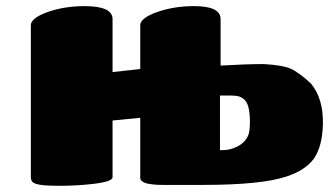

<svg xmlns="http://www.w3.org/2000/svg" viewBox="-20 -600 1068 623"><path d="M638.2 0H539.1Q535.6 0 526.1 0Q516.6 0 510.7 0Q504.9 0 495.1 -0.2Q485.4 -0.5 479 -1.2Q472.7 -2 464.6 -3.2Q456.5 -4.4 451.4 -6.3Q446.3 -8.3 441.9 -11.2Q437.5 -14.2 435.8 -18.3Q434.1 -22.5 435.1 -27.8V-217.8L345.2 -209V-24.9Q345.2 -11.2 287.1 -3.9Q233.9 2.9 170.9 2.9Q132.8 2.9 113 0Q93.3 -2.9 86.7 -8.5Q80.1 -14.2 80.1 -24.9V-518.1Q80.1 -541.5 134.8 -561Q188.5 -580.1 254.9 -580.1Q345.2 -580.1 345.2 -538.1V-366.2L435.1 -376V-518.1Q435.1 -541.5 490.2 -561Q543.9 -580.1 609.9 -580.1Q695.8 -580.1 695.8 -538.1V-387.2Q778.8 -392.1 835.9 -392.1Q897 -388.7 923.1 -377.2Q949.2 -365.7 988.8 -329.1Q1029.3 -280.3 1027.8 -198.2Q1026.4 -127 999 -85.9Q970.7 -47.4 911.1 -27.8Q830.6 0 638.2 0ZM693.8 -290V-112.8Q717.8 -112.8 728 -116.2Q770 -127.9 784.2 -158.2Q791 -170.4 791 -207Q790.5 -234.9 786.1 -252Q781.7 -269 772.5 -277.1Q763.2 -285.2 753.7 -287.6Q744.1 -290 728 -290Z"/></svg>

Font: GGS TheRock Black
Style: Regular
Weight: 900
Designer: Rodrigo Fuenzalida (2012); Goodgame Studios (2014)
Foundry: Rodrigo Fuenzalida,2012;  GGS,2014
Version: Version 1.002 | FøM Mod